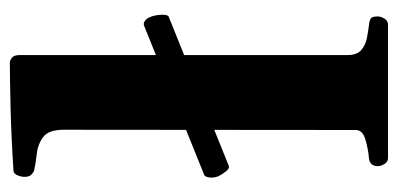

<svg xmlns="http://www.w3.org/2000/svg" viewBox="-226 -570 796 384"><g transform="rotate(-90 172.0 -378.0)"><path d="M32.2 -318.4Q26.9 -316.4 20.5 -325Q14.2 -333.5 11.7 -338.9Q8.8 -346.2 8.8 -353Q8.8 -362.8 13.2 -367.2L312.5 -487.8Q317.9 -489.7 322.8 -485.8Q327.6 -481.9 329.6 -476.6Q334.5 -465.3 334.5 -450.7Q334.5 -441.9 331.5 -439ZM48.3 0Q40 0 35.9 -7.3Q31.7 -14.6 31.7 -20Q31.7 -36.6 47.9 -38.1Q65.9 -39.6 85 -45.2Q104 -50.8 104 -64.5L104.5 -648.4Q104.5 -679.2 89.6 -689.9Q74.7 -700.7 55.4 -702.6Q36.1 -704.6 22 -708Q17.1 -710.4 13.7 -714.4Q10.3 -718.3 10.3 -727.5Q10.3 -733.4 13.4 -741Q16.6 -748.5 22 -749Q89.8 -753.4 149.4 -754.9Q209 -756.3 239.3 -756.3Q243.2 -756.3 248.5 -752.2Q253.9 -748 253.9 -736.3V-80.6Q253.9 -62 263.9 -53.5Q273.9 -44.9 287.8 -42.2Q301.8 -39.6 313.5 -38.1Q323.7 -37.1 327.4 -34.2Q331.1 -31.2 331.1 -20Q331.1 -14.6 326.9 -7.3Q322.8 0 314.5 0Z"/></g></svg>

Font: Gelasio
Style: Bold
Weight: 700
Designer: Eben Sorkin
Foundry: Eben Sorkin
Version: Version 1.008